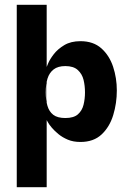

<svg xmlns="http://www.w3.org/2000/svg" viewBox="-20 -583 543 802"><path d="M316 10Q286 10 263.5 0.5Q241 -9 224.5 -22.5Q208 -36 196.5 -49.5Q185 -63 180 -72.5Q175 -82 174 -83V-301Q174 -301 181 -318Q188 -335 204.5 -356.5Q221 -378 248.5 -394.5Q276 -411 316 -411Q370 -411 403.5 -381Q437 -351 452.5 -304Q468 -257 468 -205Q468 -152 453 -102.5Q438 -53 404.5 -21.5Q371 10 316 10ZM50 199V-563H175V-82V199ZM253 -90Q288 -90 305.5 -105.5Q323 -121 329 -145.5Q335 -170 335 -197Q335 -225 329 -249.5Q323 -274 305 -290.5Q287 -307 253 -307Q222 -307 204 -293Q186 -279 178.5 -255Q171 -231 171 -197Q171 -166 178 -141.5Q185 -117 202.5 -103.5Q220 -90 253 -90Z"/></svg>

Font: Darker Grotesque Light ExtraBold
Style: Regular
Weight: 800
Version: Version 1.000;gftools[0.9.28]